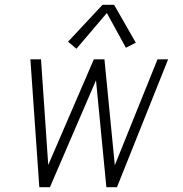

<svg xmlns="http://www.w3.org/2000/svg" viewBox="-20 -776 760 796"><path d="M143 0H187L378 -443L421 0H465L677 -530H633L456 -91L413 -530H369L180 -92L150 -530H106ZM297 -574 423 -722 502 -578 543 -599 453 -756H405L262 -603Z"/></svg>

Font: Iosevka Sparkle XLtObl
Style: Regular
Weight: 200
Italic angle: -9°
Designer: Belleve Invis
Foundry: Belleve Invis
Version: Version 4.5.0; ttfautohint (v1.8.3)